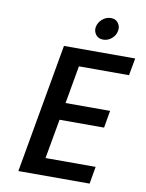

<svg xmlns="http://www.w3.org/2000/svg" viewBox="-96 -952 773 1019"><g transform="rotate(10 291.0 -442.5)"><path d="M397 -765Q372 -765 359 -780.5Q346 -796 346 -815Q346 -820 347 -825Q352 -850 372.5 -867.5Q393 -885 418 -885Q443 -885 455.5 -869.5Q468 -854 468 -837Q468 -831 467 -825Q463 -800 442.5 -782.5Q422 -765 397 -765ZM295 -603 259 -399H499L483 -306H243L205 -93H475L459 0H75L198 -696H582L565 -603Z"/></g></svg>

Font: Fz Poppins Med
Style: Italic
Weight: 500
Italic angle: -10°
Designer: Ninad Kale (Devanagari), Jonny Pinhorn (Latin)
Foundry: Indian Type Foundry
Version: Vit hóa bi Vntype.Com & FontZin.Com